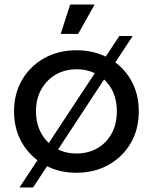

<svg xmlns="http://www.w3.org/2000/svg" viewBox="-20 -757 675 848"><path d="M318 6Q238 6 176 -29Q114 -64 78 -125Q42 -186 42 -265Q42 -344 78 -405Q114 -466 176 -500.5Q238 -535 318 -535Q397 -535 459.5 -500.5Q522 -466 557.5 -405Q593 -344 593 -265Q593 -186 557.5 -125Q522 -64 459.5 -29Q397 6 318 6ZM318 -79Q369 -79 409.5 -102Q450 -125 473 -167Q496 -209 496 -265Q496 -322 473 -363.5Q450 -405 409.5 -428Q369 -451 319 -451Q267 -451 227 -428Q187 -405 163 -363.5Q139 -322 139 -265Q139 -209 163 -167Q187 -125 227 -102Q267 -79 318 -79ZM66 71 507 -598H566L126 71ZM248 -607 290 -737H398L325 -607Z"/></svg>

Font: Montserrat Z Med
Style: Regular
Weight: 500
Designer: Julieta Ulanovsky
Foundry: Julieta Ulanovsky
Version: Version 8.000